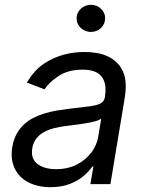

<svg xmlns="http://www.w3.org/2000/svg" viewBox="-20 -770 604 803"><path d="M31.2 -154.8Q36.6 -186.1 49.2 -209.2Q61.8 -232.2 79.7 -249.1Q97.7 -266 120 -277.2Q142.4 -288.4 167.1 -295.8Q191.8 -303.3 218 -307.7Q244.3 -312.1 269.9 -315.3Q307.9 -320.3 334.9 -323Q361.9 -325.6 379.8 -329.9Q397.7 -334.2 407.1 -342Q416.5 -349.8 419 -365.1V-367.9Q427.6 -420.1 405.2 -449.4Q382.8 -478.7 325.3 -478.7Q265.6 -478.7 225.5 -452.4Q185.4 -426.1 166.2 -396.3L92.3 -424.7Q107.2 -449.6 124.5 -469.1Q141.7 -488.6 161.9 -502.5Q182.2 -516.3 203.7 -525.9Q225.1 -535.5 246.8 -541.4Q268.5 -547.2 290.1 -549.9Q311.8 -552.6 332.4 -552.6Q358.7 -552.6 383.9 -548.5Q409.1 -544.4 431.1 -534.1Q453.1 -523.8 470.3 -506.6Q487.6 -489.3 497.5 -463.1Q512.1 -422.9 501.4 -359.4L441.8 0H358L370.7 -73.9H366.5Q360.4 -65 351.9 -55.6Q343.4 -46.2 332 -35.9Q308.9 -15.3 273.4 -1.2Q237.9 12.8 190.3 12.8Q151.6 12.8 119.5 1.6Q87.4 -9.6 65.7 -31.1Q44 -52.6 34.4 -83.8Q24.9 -115.1 31.2 -154.8ZM136 -84.9Q164.4 -62.5 214.5 -62.5Q263.5 -62.5 301.8 -82Q320.7 -91.6 335.8 -104.6Q350.9 -117.5 362.2 -132.5Q373.6 -147.4 380.7 -163.9Q387.8 -180.4 390.6 -197.4L403.4 -274.1Q399.1 -269.9 388.8 -266.2Q378.6 -262.4 364.9 -259.4Q351.2 -256.4 335.6 -253.9Q320 -251.4 304.9 -249.3Q289.8 -247.2 276.5 -245.6Q263.1 -244 254.3 -242.9Q229 -239.7 205.8 -233.8Q182.5 -228 163.7 -217.5Q144.9 -207 132.1 -190.9Q119.3 -174.7 115.1 -150.6Q107.6 -106.9 136 -84.9ZM300.4 -693.2Q300.4 -705.6 305.2 -715.9Q310 -726.2 318.4 -733.8Q326.7 -741.5 337.5 -745.7Q348.4 -750 360.1 -750Q372.2 -750 383 -745.7Q393.8 -741.5 402 -733.8Q410.2 -726.2 415 -715.9Q419.7 -705.6 419.7 -693.2Q419.7 -681.1 415 -670.6Q410.2 -660.2 402 -652.5Q393.8 -644.9 383 -640.6Q372.2 -636.4 360.1 -636.4Q348.4 -636.4 337.5 -640.6Q326.7 -644.9 318.4 -652.5Q310 -660.2 305.2 -670.6Q300.4 -681.1 300.4 -693.2Z"/></svg>

Font: Inter P
Style: Italic
Weight: 400
Italic angle: -9.40001°
Designer: Rasmus Andersson
Foundry: rsms
Version: Version 3.018;git-588b23468